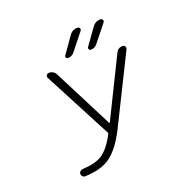

<svg xmlns="http://www.w3.org/2000/svg" viewBox="-160 -1143 1320 1298"><g transform="rotate(-20 500.0 -493.5)"><path d="M446.3 -826.2Q428.7 -803.7 400.4 -803.7Q391.6 -803.7 387.2 -811.5Q382.8 -819.3 388.7 -827.1L472.7 -946.3Q493.2 -974.6 527.3 -974.6H529.3Q540 -974.6 544.9 -965.3Q549.8 -956.1 543 -947.3ZM611.3 -826.2Q593.8 -803.7 564.5 -803.7Q555.7 -803.7 551.8 -811.5Q547.9 -819.3 552.7 -827.1L637.7 -946.3Q658.2 -974.6 693.4 -974.6H695.3Q705.1 -974.6 710 -965.3Q714.8 -956.1 708 -947.3ZM511.7 -295.9Q512.7 -294.9 513.7 -294.9Q514.6 -294.9 515.6 -295.9L726.6 -724.6Q741.2 -753.9 773.4 -753.9Q785.2 -753.9 791 -744.1Q793.9 -739.3 793.9 -733.4Q793.9 -729.5 792 -724.6L548.8 -234.4Q484.4 -107.4 412.1 -59.6Q348.6 -16.6 237.3 -12.7Q237.3 -11.7 236.3 -11.7Q226.6 -11.7 218.8 -19.5Q210 -27.3 210 -39.1Q210 -48.8 216.8 -55.7Q224.6 -63.5 235.4 -64.5Q326.2 -68.4 377 -99.6Q432.6 -135.7 480.5 -229.5Q482.4 -233.4 480.5 -237.3L225.6 -723.6Q219.7 -733.4 225.6 -743.7Q231.4 -753.9 244.1 -753.9Q278.3 -753.9 293.9 -722.7Z"/></g></svg>

Font: Gen Jyuu Gothic L Monospace Light
Style: Regular
Weight: 300
Designer: [Source Han Sans]
Ryoko NISHIZUKA  (kana & ideographs); Paul D. Hunt (Latin, Greek & Cyrillic); Wenlong ZHANG  (bopomofo
Version: Version 1.002.20150607